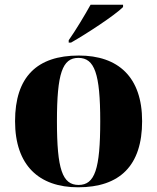

<svg xmlns="http://www.w3.org/2000/svg" viewBox="-20 -786 668 816"><path d="M272 -615V-605H282C349 -643 468 -721 503 -756V-766H365C340 -721 301 -656 272 -615ZM312 10C490 10 584 -83 584 -271C584 -459 482 -550 315 -550C137 -550 44 -459 44 -271C44 -83 146 10 312 10ZM314 0C245 0 222 -67 222 -271C222 -473 245 -540 313 -540C382 -540 406 -473 406 -271C406 -67 383 0 314 0Z"/></svg>

Font: Noto Serif Display ExtraBold
Style: Regular
Weight: 800
Designer: Monotype Design Team
Foundry: Monotype Imaging Inc.
Version: Version 2.009